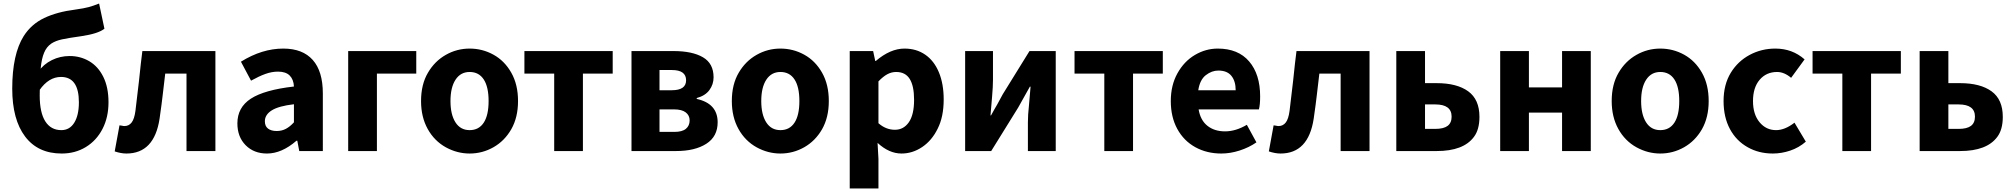

<svg xmlns="http://www.w3.org/2000/svg" viewBox="-20 -852 11358 1083"><path d="M49 -352Q49 -546 114 -649Q157 -716 229.5 -750.5Q302 -785 405 -798Q455 -805 480.5 -812Q506 -819 539 -832L569 -690Q534 -662 439 -648Q367 -638 330 -630Q293 -622 269 -606Q242 -587 229 -555Q215 -523 209.5 -466.5Q204 -410 204 -314Q204 -217 235.5 -167.5Q267 -118 326 -118Q373 -118 399 -160Q425 -202 425 -275Q425 -418 324 -418Q255 -418 203 -344L196 -448Q226 -490 272.5 -513Q319 -536 373 -536Q433 -536 483 -507Q534 -477 563 -418Q592 -359 592 -275Q592 -190 558 -124.5Q524 -59 464 -22.5Q404 14 328 14Q194 14 121.5 -82Q49 -178 49 -352Z M627 2 654 -145 668 -143Q676 -141 682 -141Q707 -141 722.5 -161Q738 -181 744 -227Q758 -339 764 -396Q775 -504 783 -564H1195V0H1032V-437H912L897 -310Q893 -273 880 -182Q850 14 693 14Q663 14 627 2Z M1319 -156Q1319 -246 1395 -295.5Q1471 -345 1638 -364Q1636 -404 1614 -426Q1592 -448 1548 -448Q1513 -448 1477 -435Q1441 -422 1396 -397L1339 -504Q1458 -578 1578 -578Q1687 -578 1744 -514Q1801 -450 1801 -325V0H1668L1657 -58H1652Q1569 14 1486 14Q1412 14 1365.5 -33Q1319 -80 1319 -156ZM1638 -162V-264Q1552 -254 1513 -229.5Q1474 -205 1474 -168Q1474 -140 1492 -126.5Q1510 -113 1541 -113Q1569 -113 1592 -125Q1615 -137 1638 -162Z M1944 -564H2328V-437H2106V0H1944Z M2495 -21Q2430 -57 2392.5 -124.5Q2355 -192 2355 -282Q2355 -376 2394 -442Q2432 -507 2494.5 -542.5Q2557 -578 2629 -578Q2701 -578 2763.5 -543.5Q2826 -509 2864 -442Q2902 -375 2902 -282Q2902 -190 2864 -123Q2826 -57 2763.5 -21.5Q2701 14 2629 14Q2559 14 2495 -21ZM2736 -282Q2736 -362 2708.5 -404Q2681 -446 2629 -446Q2578 -446 2549.5 -402.5Q2521 -359 2521 -282Q2521 -206 2549 -162Q2577 -118 2629 -118Q2681 -118 2708.5 -160Q2736 -202 2736 -282Z M3106 -437H2938V-564H3436V-437H3268V0H3106Z M3542 -564H3779Q3885 -564 3945 -529Q4005 -494 4005 -416Q4005 -376 3981.5 -344Q3958 -312 3910 -299V-294Q4028 -268 4028 -162Q4028 -82 3964 -41Q3900 0 3793 0H3542ZM3850 -399Q3850 -457 3770 -457H3700V-343H3769Q3850 -343 3850 -399ZM3870 -173Q3870 -201 3848 -218Q3826 -235 3782 -235H3700V-108H3784Q3828 -108 3849 -125.5Q3870 -143 3870 -173Z M4248 -21Q4183 -57 4145.5 -124.5Q4108 -192 4108 -282Q4108 -376 4147 -442Q4185 -507 4247.5 -542.5Q4310 -578 4382 -578Q4454 -578 4516.5 -543.5Q4579 -509 4617 -442Q4655 -375 4655 -282Q4655 -190 4617 -123Q4579 -57 4516.5 -21.5Q4454 14 4382 14Q4312 14 4248 -21ZM4489 -282Q4489 -362 4461.5 -404Q4434 -446 4382 -446Q4331 -446 4302.5 -402.5Q4274 -359 4274 -282Q4274 -206 4302 -162Q4330 -118 4382 -118Q4434 -118 4461.5 -160Q4489 -202 4489 -282Z M4773 -564H4905L4917 -508H4920Q5002 -578 5082 -578Q5149 -578 5199 -543.5Q5249 -509 5276 -444Q5303 -379 5303 -291Q5303 -193 5269 -126Q5236 -59 5181.5 -22.5Q5127 14 5065 14Q4995 14 4930 -46L4935 44V211H4773ZM5136 -289Q5136 -367 5111.5 -406.5Q5087 -446 5035 -446Q5009 -446 4985.5 -433.5Q4962 -421 4935 -393V-157Q4977 -120 5028 -120Q5077 -120 5106.5 -162.5Q5136 -205 5136 -289Z M5424 -564H5581V-402Q5581 -365 5576 -307L5567 -201H5570L5590 -237L5604 -261L5636 -320L5787 -564H5935V0H5778V-162Q5778 -204 5784 -258L5793 -363H5789L5756 -304L5723 -245L5571 0H5424Z M6209 -437H6041V-564H6539V-437H6371V0H6209Z M6584 -282Q6584 -371 6621.5 -438.5Q6659 -506 6720 -542Q6781 -578 6849 -578Q6964 -578 7026 -505.5Q7088 -433 7088 -308Q7088 -261 7081 -235H6741Q6751 -174 6790.5 -142.5Q6830 -111 6890 -111Q6950 -111 7013 -148L7067 -49Q7025 -20 6972.5 -3Q6920 14 6869 14Q6787 14 6722 -22Q6657 -58 6620.5 -125Q6584 -192 6584 -282ZM6852 -454Q6815 -454 6781.5 -428Q6748 -402 6739 -343H6950Q6950 -394 6926 -424Q6902 -454 6852 -454Z M7137 2 7164 -145 7178 -143Q7186 -141 7192 -141Q7217 -141 7232.5 -161Q7248 -181 7254 -227Q7268 -339 7274 -396Q7285 -504 7293 -564H7705V0H7542V-437H7422L7407 -310Q7403 -273 7390 -182Q7360 14 7203 14Q7173 14 7137 2Z M7856 -564H8018V-383H8084Q8198 -383 8261.5 -337Q8325 -291 8325 -193Q8325 -121 8294 -80Q8235 0 8084 0H7856ZM8168 -194Q8168 -263 8076 -263H8018V-125H8076Q8123 -125 8145.5 -142Q8168 -159 8168 -194Z M8442 -564H8604V-359H8791V-564H8953V0H8791V-217H8604V0H8442Z M9211 -21Q9146 -57 9108.5 -124.5Q9071 -192 9071 -282Q9071 -376 9110 -442Q9148 -507 9210.5 -542.5Q9273 -578 9345 -578Q9417 -578 9479.5 -543.5Q9542 -509 9580 -442Q9618 -375 9618 -282Q9618 -190 9580 -123Q9542 -57 9479.5 -21.5Q9417 14 9345 14Q9275 14 9211 -21ZM9452 -282Q9452 -362 9424.5 -404Q9397 -446 9345 -446Q9294 -446 9265.5 -402.5Q9237 -359 9237 -282Q9237 -206 9265 -162Q9293 -118 9345 -118Q9397 -118 9424.5 -160Q9452 -202 9452 -282Z M9839 -21Q9774 -57 9738 -124Q9702 -191 9702 -282Q9702 -375 9743 -442Q9783 -507 9849.5 -542.5Q9916 -578 9994 -578Q10090 -578 10159 -517L10083 -413Q10044 -446 10004 -446Q9943 -446 9905.5 -402Q9868 -358 9868 -282Q9868 -207 9905 -162.5Q9942 -118 9998 -118Q10048 -118 10102 -160L10166 -53Q10127 -19 10078 -2.5Q10029 14 9980 14Q9901 14 9839 -21Z M10372 -437H10204V-564H10702V-437H10534V0H10372Z M10808 -564H10970V-383H11036Q11150 -383 11213.5 -337Q11277 -291 11277 -193Q11277 -121 11246 -80Q11187 0 11036 0H10808ZM11120 -194Q11120 -263 11028 -263H10970V-125H11028Q11075 -125 11097.5 -142Q11120 -159 11120 -194Z"/></svg>

Font: Merged Yaku Han JP ExtraBold
Style: Regular
Weight: 800
Designer: Ryoko NISHIZUKA 西塚涼子 (kana, bopomofo & ideographs); Paul D. Hunt (Latin, Greek & Cyrillic); Sandoll Communications 산돌커뮤니
Foundry: Adobe
Version: Version 2.004